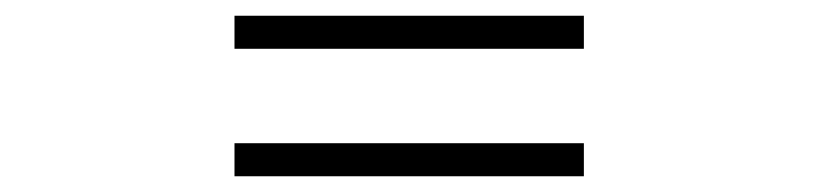

<svg xmlns="http://www.w3.org/2000/svg" viewBox="-20 -502 1040 244"><path d="M278 -482H722V-440H278ZM278 -320H722V-278H278Z"/></svg>

Font: Noto Sans SC
Style: Bold
Weight: 700
Designer: Ryoko NISHIZUKA  (kana, bopomofo & ideographs); Paul D. Hunt (Latin, Greek & Cyrillic); Sandoll Communications , Soo-you
Foundry: Adobe
Version: Version 2.004-H2;hotconv 1.0.118;makeotfexe 2.5.65603